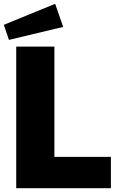

<svg xmlns="http://www.w3.org/2000/svg" viewBox="-25 -986 616 1006"><path d="M260 -742V-164H556V0H60V-742ZM306 -845 22 -777 -5 -856 264 -966Z"/></svg>

Font: Morrison Black
Style: Regular
Weight: 900
Designer: Pablo Impallari, Rodrigo Fuenzalida (Modified by Dan O. Williams)
Version: Version 0.03;June 6, 2019;FontCreator 11.5.0.2425 64-bit; tt